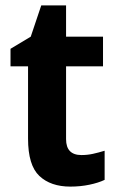

<svg xmlns="http://www.w3.org/2000/svg" viewBox="-20 -775 436 712"><path d="M282 -200Q304 -200 324.5 -204.5Q345 -209 368 -216V-108Q345 -97 311.5 -90Q278 -83 241 -83Q168 -83 126 -122.5Q84 -162 84 -261V-529H19V-594L94 -639L133 -755H225V-639H362V-529H225V-259Q225 -200 282 -200Z"/></svg>

Font: Noto Sans Telugu UI SemiCondensed
Style: Bold
Weight: 700
Width: 4
Designer: Jelle Bosma - Monotype Design Team
Foundry: Monotype Imaging Inc.
Version: Version 2.005; ttfautohint (v1.8.4.7-5d5b)